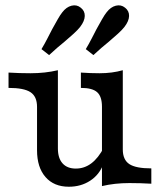

<svg xmlns="http://www.w3.org/2000/svg" viewBox="-20 -687 609 718"><path d="M118.5 -125V-287.3Q118.5 -326 94.2 -342.1Q69.9 -358.3 11.9 -358.3V-415.6Q52.4 -413.1 93.9 -413.1Q149 -413.1 196.5 -424.4V-132Q196.5 -95.5 213.9 -76.1Q231.3 -56.6 263.6 -56.6Q295.7 -56.6 321.7 -76.3Q347.8 -95.9 369.1 -136.5L366.2 -72.8Q351.4 -33.4 317 -11.1Q282.6 11.3 237.5 11.3Q181.6 11.3 150.1 -25Q118.5 -61.2 118.5 -125ZM282.5 -358.3V-415.6Q318 -413.1 352.2 -413.1Q399.5 -413.1 439.2 -424.4V-128.2Q439.2 -89.6 463.6 -73.4Q487.9 -57.3 545.9 -57.3V0Q506.1 -2.4 463.9 -2.4Q408.8 -2.4 361.3 8.9V-287.7Q361.3 -326.2 343.3 -342.2Q325.4 -358.3 282.5 -358.3ZM340.8 -577.8Q351.7 -597.9 361.5 -614.8Q371.2 -631.8 378.4 -640.7Q393.6 -660.8 413.1 -665.7Q432.7 -670.5 447.6 -658.3Q463.2 -646.2 462.7 -627.2Q462.2 -608.2 445.5 -586.5Q436.8 -575.3 421 -560.9Q405.2 -546.4 387 -531.1Q373.9 -520.9 359.4 -508.1Q344.8 -495.3 329.3 -481L300.8 -503.3Q312.9 -523.4 322.5 -542.3Q332.1 -561.2 340.8 -577.8ZM175.1 -577.8Q186 -597.9 195.8 -614.8Q205.5 -631.8 212.7 -640.7Q227.9 -660.8 247.5 -665.7Q267.1 -670.5 281.9 -658.3Q297.5 -646.1 297 -627.2Q296.5 -608.2 279.8 -586.5Q271.1 -575.3 255.3 -560.9Q239.5 -546.4 221.3 -531.1Q208.2 -520.9 193.7 -508.1Q179.2 -495.3 163.6 -481L135.1 -503.3Q147.2 -523.4 156.8 -542.3Q166.5 -561.2 175.1 -577.8Z"/></svg>

Font: Playfair Micro SmCond SmLight
Style: Regular
Weight: 360
Width: 4
Designer: Claus Eggers Sørensen
Foundry: Claus Eggers Sørensen
Version: Version 2.100;Glyphs 3.2 (3219)